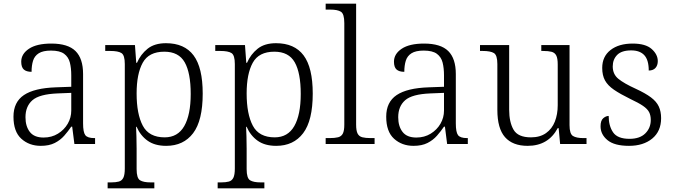

<svg xmlns="http://www.w3.org/2000/svg" viewBox="-20 -780 3649 1040"><path d="M201 10Q138 10 95.5 -28.5Q53 -67 53 -148Q53 -227 109.5 -265Q166 -303 283 -307L366 -310V-372Q366 -411 358.5 -441Q351 -471 327.5 -488.5Q304 -506 256 -506Q213 -506 190 -491.5Q167 -477 159 -451Q151 -425 151 -391Q123 -391 109 -403.5Q95 -416 95 -446Q95 -488 137 -516Q179 -544 258 -544Q348 -544 389 -503.5Q430 -463 430 -379V-112Q430 -64 442 -48Q454 -32 491 -32H495V0H383L371 -94H366Q349 -69 328 -45Q307 -21 276.5 -5.5Q246 10 201 10ZM216 -35Q260 -35 294 -56Q328 -77 347 -110Q366 -143 366 -181V-277L292 -274Q193 -270 155.5 -237Q118 -204 118 -145Q118 -96 141.5 -65.5Q165 -35 216 -35Z M563 240V208H581Q607 208 623.5 203.5Q640 199 648 183Q656 167 656 133V-433Q656 -481 638 -492.5Q620 -504 577 -504H550V-536H711L718 -440H722Q742 -486 779.5 -516Q817 -546 879 -546Q979 -546 1028.5 -480Q1078 -414 1078 -273Q1078 -127 1026 -58.5Q974 10 880 10Q819 10 780 -17.5Q741 -45 720 -93H717Q718 -72 719 -41Q720 -10 720 25V136Q720 185 738.5 196.5Q757 208 796 208H816V240ZM872 -36Q943 -36 978 -97Q1013 -158 1013 -271Q1013 -385 980.5 -442.5Q948 -500 870 -500Q786 -500 753 -440Q720 -380 720 -274Q720 -162 753.5 -99Q787 -36 872 -36Z M1159 240V208H1177Q1203 208 1219.5 203.5Q1236 199 1244 183Q1252 167 1252 133V-433Q1252 -481 1234 -492.5Q1216 -504 1173 -504H1146V-536H1307L1314 -440H1318Q1338 -486 1375.5 -516Q1413 -546 1475 -546Q1575 -546 1624.5 -480Q1674 -414 1674 -273Q1674 -127 1622 -58.5Q1570 10 1476 10Q1415 10 1376 -17.5Q1337 -45 1316 -93H1313Q1314 -72 1315 -41Q1316 -10 1316 25V136Q1316 185 1334.5 196.5Q1353 208 1392 208H1412V240ZM1468 -36Q1539 -36 1574 -97Q1609 -158 1609 -271Q1609 -385 1576.5 -442.5Q1544 -500 1466 -500Q1382 -500 1349 -440Q1316 -380 1316 -274Q1316 -162 1349.5 -99Q1383 -36 1468 -36Z M1744 0V-32H1765Q1794 -32 1811.5 -36.5Q1829 -41 1837 -56.5Q1845 -72 1845 -105V-655Q1845 -705 1826.5 -716.5Q1808 -728 1770 -728H1744V-760H1909V-105Q1909 -72 1917 -56.5Q1925 -41 1942.5 -36.5Q1960 -32 1988 -32H2009V0Z M2220 10Q2157 10 2114.5 -28.5Q2072 -67 2072 -148Q2072 -227 2128.5 -265Q2185 -303 2302 -307L2385 -310V-372Q2385 -411 2377.5 -441Q2370 -471 2346.5 -488.5Q2323 -506 2275 -506Q2232 -506 2209 -491.5Q2186 -477 2178 -451Q2170 -425 2170 -391Q2142 -391 2128 -403.5Q2114 -416 2114 -446Q2114 -488 2156 -516Q2198 -544 2277 -544Q2367 -544 2408 -503.5Q2449 -463 2449 -379V-112Q2449 -64 2461 -48Q2473 -32 2510 -32H2514V0H2402L2390 -94H2385Q2368 -69 2347 -45Q2326 -21 2295.5 -5.5Q2265 10 2220 10ZM2235 -35Q2279 -35 2313 -56Q2347 -77 2366 -110Q2385 -143 2385 -181V-277L2311 -274Q2212 -270 2174.5 -237Q2137 -204 2137 -145Q2137 -96 2160.5 -65.5Q2184 -35 2235 -35Z M2838 10Q2757 10 2715.5 -37Q2674 -84 2674 -185V-433Q2674 -481 2655.5 -492.5Q2637 -504 2594 -504H2580V-536H2738V-186Q2738 -118 2762 -77Q2786 -36 2856 -36Q2905 -36 2937.5 -59Q2970 -82 2985.5 -121.5Q3001 -161 3001 -210V-431Q3001 -464 2993 -479.5Q2985 -495 2967.5 -499.5Q2950 -504 2922 -504H2912V-536H3065V-102Q3065 -55 3083.5 -43.5Q3102 -32 3140 -32H3157V0H3014L3006 -86H3001Q2950 10 2838 10Z M3387 10Q3308 10 3270.5 -21Q3233 -52 3233 -96Q3233 -127 3247.5 -139.5Q3262 -152 3277 -152Q3277 -98 3301 -63Q3325 -28 3390 -28Q3446 -28 3475.5 -57.5Q3505 -87 3505 -130Q3505 -155 3496 -172.5Q3487 -190 3463 -206.5Q3439 -223 3394 -244Q3339 -271 3305.5 -294Q3272 -317 3257 -344.5Q3242 -372 3242 -412Q3242 -474 3287 -509Q3332 -544 3407 -544Q3477 -544 3510 -514.5Q3543 -485 3543 -449Q3543 -426 3530.5 -412Q3518 -398 3494 -398Q3494 -455 3470 -481Q3446 -507 3399 -507Q3347 -507 3323 -482.5Q3299 -458 3299 -420Q3299 -378 3329.5 -353Q3360 -328 3424 -299Q3476 -275 3506 -252.5Q3536 -230 3548.5 -203Q3561 -176 3561 -140Q3561 -69 3513 -29.5Q3465 10 3387 10Z"/></svg>

Font: Noto Serif Gurmukhi Light
Style: Regular
Weight: 300
Designer: Vaibhav Singh and the Monotype Design Team
Foundry: Monotype Imaging Inc.
Version: Version 2.004; ttfautohint (v1.8.4.7-5d5b)